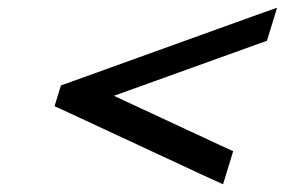

<svg xmlns="http://www.w3.org/2000/svg" viewBox="-20 -609 740 499"><path d="M638.3 -567 700.1 -589 673.8 -503 645.7 -493 276.1 -360 564.1 -226 586 -216 559.7 -130 511.5 -152 143.8 -323 121.8 -333 138.3 -387 166.4 -397Z"/></svg>

Font: Nordica Plus
Style: NordicaClassicLightObl
Weight: 300
Version: Version 1.01